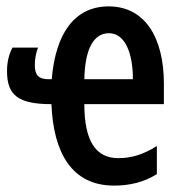

<svg xmlns="http://www.w3.org/2000/svg" viewBox="-20 -571 568 601"><path d="M320 -551C216 -551 154 -470 142 -323H132C101 -323 89 -336 89 -367C89 -385 92 -404 99 -422H19C7 -399 2 -375 2 -348C2 -273 37 -245 141 -245C147 -94 204 10 337 10C387 10 431 -1 471 -26V-114C428 -87 392 -76 350 -76C279 -76 244 -131 244 -245H493V-309C493 -450 436 -551 320 -551ZM321 -467C371 -467 396 -406 396 -323H244C246 -422 275 -467 321 -467Z"/></svg>

Font: Noto Sans Display Condensed Medium
Style: Regular
Weight: 500
Width: 3
Designer: Monotype Design Team
Foundry: Monotype Imaging Inc.
Version: Version 1.900